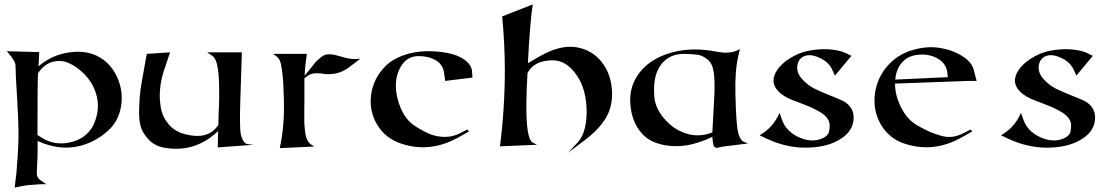

<svg xmlns="http://www.w3.org/2000/svg" viewBox="-20 -660 5039 866"><path d="M154 -361Q214 -413 294.5 -424Q375 -435 432 -400Q486 -367 511.5 -305Q537 -243 525.5 -178Q514 -113 468 -71Q402 -12 322 2Q242 16 157 -21L150 -25Q150 49 146 121Q145 141 164 154L189 171Q160 170 107 175Q83 178 46 186L54 121Q64 1 63.5 -62.5Q63 -126 56.5 -228Q50 -330 50 -364Q50 -380 29 -407L11 -429L157 -425L154 -368ZM149 -51 168 -39Q226 -2 297 -18Q368 -34 400 -93Q431 -158 417.5 -221Q404 -284 354 -332Q322 -362 288.5 -376.5Q255 -391 217 -381Q179 -371 151 -329Q149 -287 149 -51Z M964 -69Q861 29 726 7Q681 0 654 -27Q627 -54 616.5 -83.5Q606 -113 607.5 -168Q609 -223 613.5 -254.5Q618 -286 630 -350Q632 -361 633 -367L642 -417L747 -424L719 -340Q706 -301 702 -258.5Q698 -216 705.5 -174Q713 -132 740.5 -99.5Q768 -67 814 -55Q911 -29 957 -86L965 -96L966 -145Q970 -212 968 -286Q966 -360 952 -390Q947 -402 935 -410L914 -424H1071L1064 -210Q1060 -84 1066 -55Q1076 -13 1097 -10L1123 -7L962 5Z M1353 -307Q1353 -307 1353 -206Q1353 -197 1352.5 -159.5Q1352 -122 1352.5 -108Q1353 -94 1356 -68Q1359 -42 1366 -28.5Q1373 -15 1385 -7L1397 1L1242 8Q1265 -99 1260 -220Q1260 -228 1258.5 -263.5Q1257 -299 1255.5 -312Q1254 -325 1251 -349Q1248 -373 1242.5 -385.5Q1237 -398 1229 -404L1212 -417H1364Q1356 -365 1354 -319L1374 -343Q1378 -348 1390.5 -364Q1403 -380 1409 -385.5Q1415 -391 1426 -400.5Q1437 -410 1448 -413Q1459 -416 1473 -415Q1488 -414 1525 -403Q1562 -392 1587 -394L1605 -395L1555 -357Q1508 -321 1447 -326Q1426 -330 1403 -329.5Q1380 -329 1364 -315Z M1988 -295 1983 -331Q1978 -369 1945.5 -388Q1913 -407 1869 -407Q1820 -407 1793 -367.5Q1766 -328 1765.5 -276.5Q1765 -225 1787.5 -172Q1810 -119 1850 -93Q1888 -68 1918.5 -55.5Q1949 -43 1985.5 -42.5Q2022 -42 2057 -60L2088 -76L2095 -67L2047 -40Q1920 31 1790 -12Q1718 -36 1681 -98Q1644 -160 1654 -233.5Q1664 -307 1719 -362Q1750 -393 1799.5 -410.5Q1849 -428 1900.5 -429Q1952 -430 1999 -421Q2046 -412 2076.5 -389.5Q2107 -367 2109 -338L2111 -310Z M2359 -330Q2359 -330 2359 -326Q2342 -38 2383 -17L2402 -7L2235 0Q2257 -172 2257 -345Q2257 -461 2245 -586L2383 -640Q2371 -568 2361 -375L2416 -407Q2509 -459 2579.5 -447Q2650 -435 2692.5 -382Q2735 -329 2740 -255Q2745 -184 2714 -130.5Q2683 -77 2619 -29L2542 29L2585 -17Q2616 -50 2623.5 -114Q2631 -178 2616.5 -239.5Q2602 -301 2561.5 -345.5Q2521 -390 2466 -388Q2387 -385 2359 -330Z M3193 -63Q3194 -92 3202 -230Q3205 -297 3199 -336Q3193 -375 3171 -392Q3149 -409 3130 -412.5Q3111 -416 3068 -417Q2999 -418 2961.5 -368.5Q2924 -319 2931 -227Q2934 -174 2975.5 -125.5Q3017 -77 3072.5 -58.5Q3128 -40 3186 -60ZM3193 -43 3191 -42Q3148 -21 3101.5 -9.5Q3055 2 3007 -1.5Q2959 -5 2920.5 -23.5Q2882 -42 2855 -85Q2828 -128 2823 -192Q2817 -273 2867 -335.5Q2917 -398 3011 -423.5Q3105 -449 3217 -426Q3268 -417 3301 -431L3317 -438L3311 -412Q3294 -340 3297 -236Q3300 -96 3310 -59Q3319 -27 3334 -21L3354 -13L3235 2Q3232 3 3226 4.5Q3220 6 3217 6.5Q3214 7 3209.5 6Q3205 5 3202 2Q3196 -2 3193 -43Z M3746 -319 3734 -345Q3719 -378 3682.5 -396.5Q3646 -415 3619 -410Q3601 -407 3589.5 -394Q3578 -381 3576 -362Q3573 -330 3599 -302Q3625 -274 3656 -259Q3687 -244 3730 -227Q3773 -210 3784 -204Q3834 -176 3830 -122Q3826 -62 3759 -26Q3701 6 3612 6Q3523 6 3435 -36L3406 -50Q3435 -66 3457 -90Q3481 -116 3496 -151L3507 -120Q3525 -69 3579 -43Q3633 -17 3679 -32Q3697 -38 3706.5 -46.5Q3716 -55 3718.5 -63.5Q3721 -72 3722 -88Q3724 -108 3712 -125.5Q3700 -143 3674 -157.5Q3648 -172 3628.5 -180Q3609 -188 3575 -201Q3568 -204 3564 -205Q3514 -223 3490 -249Q3466 -275 3469 -302.5Q3472 -330 3495.5 -357.5Q3519 -385 3560 -407Q3598 -428 3647 -434.5Q3696 -441 3735 -436Q3774 -431 3796 -420L3820 -408Z M4348 -295 4017 -283Q4017 -227 4046 -172Q4075 -117 4120 -93Q4154 -74 4173.5 -65.5Q4193 -57 4221.5 -48.5Q4250 -40 4275 -43Q4300 -46 4327 -60L4358 -76L4365 -67L4317 -40Q4190 31 4060 -12Q3989 -36 3953 -98.5Q3917 -161 3926 -235Q3935 -309 3985 -365Q4029 -414 4093.5 -433.5Q4158 -453 4215.5 -444.5Q4273 -436 4318 -408.5Q4363 -381 4372 -345L4385 -295ZM4018 -301 4255 -312 4253 -331Q4249 -370 4215.5 -392Q4182 -414 4139 -414Q4083 -414 4052.5 -382.5Q4022 -351 4018 -301Z M4835 -319 4823 -345Q4808 -378 4771.5 -396.5Q4735 -415 4708 -410Q4690 -407 4678.5 -394Q4667 -381 4665 -362Q4662 -330 4688 -302Q4714 -274 4745 -259Q4776 -244 4819 -227Q4862 -210 4873 -204Q4923 -176 4919 -122Q4915 -62 4848 -26Q4790 6 4701 6Q4612 6 4524 -36L4495 -50Q4524 -66 4546 -90Q4570 -116 4585 -151L4596 -120Q4614 -69 4668 -43Q4722 -17 4768 -32Q4786 -38 4795.5 -46.5Q4805 -55 4807.5 -63.5Q4810 -72 4811 -88Q4813 -108 4801 -125.5Q4789 -143 4763 -157.5Q4737 -172 4717.5 -180Q4698 -188 4664 -201Q4657 -204 4653 -205Q4603 -223 4579 -249Q4555 -275 4558 -302.5Q4561 -330 4584.5 -357.5Q4608 -385 4649 -407Q4687 -428 4736 -434.5Q4785 -441 4824 -436Q4863 -431 4885 -420L4909 -408Z"/></svg>

Font: Roman Uncial Modern
Style: Medium
Weight: 500
Version: Version 001.000